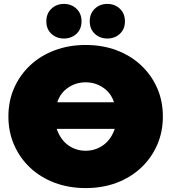

<svg xmlns="http://www.w3.org/2000/svg" viewBox="-20 -946 876 982"><path d="M418 16Q333 16 260.5 -11Q188 -38 135 -87.5Q82 -137 52.5 -204Q23 -271 23 -350Q23 -430 52.5 -496.5Q82 -563 135 -612.5Q188 -662 260.5 -689Q333 -716 418 -716Q504 -716 576 -689Q648 -662 701 -612.5Q754 -563 783.5 -496.5Q813 -430 813 -350Q813 -271 783.5 -204Q754 -137 701 -87.5Q648 -38 576 -11Q504 16 418 16ZM418 -175Q468 -175 508 -203.5Q548 -232 567 -287H270Q289 -232 328.5 -203.5Q368 -175 418 -175ZM273 -423H563Q548 -470 508 -497.5Q468 -525 418 -525Q368 -525 328 -497.5Q288 -470 273 -423ZM307 -749Q269 -749 243 -773Q217 -797 217 -837Q217 -877 243 -901.5Q269 -926 307 -926Q345 -926 371 -901.5Q397 -877 397 -837Q397 -797 371 -773Q345 -749 307 -749ZM529 -749Q491 -749 465 -773Q439 -797 439 -837Q439 -877 465 -901.5Q491 -926 529 -926Q567 -926 593 -901.5Q619 -877 619 -837Q619 -797 593 -773Q567 -749 529 -749Z"/></svg>

Font: Montserrat Black
Style: Regular
Weight: 900
Designer: Julieta Ulanovsky
Foundry: Julieta Ulanovsky
Version: Version 9.000; ttfautohint (v1.8.4.7-5d5b)